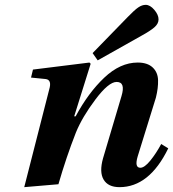

<svg xmlns="http://www.w3.org/2000/svg" viewBox="-20 -760 714 792"><path d="M362 -541 507 -690Q535 -719 550.5 -729.5Q566 -740 581 -740Q599 -740 616.5 -719.5Q634 -699 634 -680Q634 -662 616.5 -647Q599 -632 566 -614L383 -511ZM80 12 183 -391Q195 -431 168 -434L108 -440L116 -473L349 -502L354 -497L286 -280H292Q344 -377 410 -439.5Q476 -502 548 -502Q588 -502 609.5 -482Q631 -462 632 -429.5Q633 -397 623 -357L548 -115Q534 -68 559 -68Q576 -68 600 -97.5Q624 -127 645 -166L674 -148Q596 12 473 12Q426 12 407.5 -19Q389 -50 405 -107L481 -363Q499 -422 461 -422Q428 -422 373.5 -349.5Q319 -277 293 -213Q253 -111 221 0Z"/></svg>

Font: Heuristica
Style: Bold Italic
Weight: 700
Italic angle: -13°
Version: Version 1.0.2